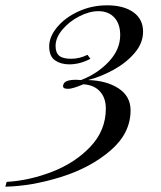

<svg xmlns="http://www.w3.org/2000/svg" viewBox="-100 -551 605 722"><path d="M438 -432Q438 -389 406.5 -352Q375 -315 327 -288.5Q279 -262 231 -250Q301 -248 346 -218.5Q391 -189 391 -136Q391 -50 315.5 15Q240 80 129.5 114.5Q19 149 -80 151L-75 133Q11 128 97 94.5Q183 61 240.5 0Q298 -61 298 -143Q298 -183 275.5 -207.5Q253 -232 213 -234Q197 -227 181.5 -222Q166 -217 155 -217Q133 -217 138 -232Q142 -251 186 -251L205 -250Q267 -274 309.5 -319.5Q352 -365 352 -419Q352 -461 330 -485Q308 -509 270 -509Q236 -509 198 -489.5Q160 -470 134.5 -439.5Q109 -409 109 -378Q109 -353 122.5 -341.5Q136 -330 167 -330Q200 -330 229 -345L240 -330Q201 -309 160 -309Q129 -309 107 -324Q85 -339 85 -377Q85 -413 115 -449Q145 -485 195 -508Q245 -531 303 -531Q365 -531 401.5 -505Q438 -479 438 -432Z"/></svg>

Font: Playfair Display
Style: Italic
Weight: 400
Italic angle: -14°
Designer: Claus Eggers Sørensen
Foundry: Claus Eggers Sørensen
Version: Version 1.200; ttfautohint (v1.6)